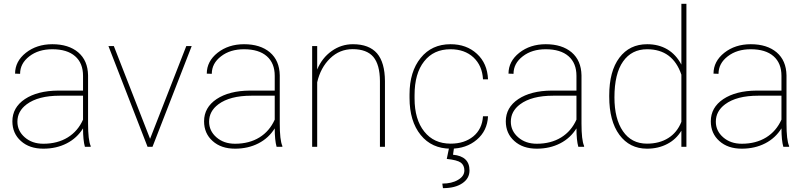

<svg xmlns="http://www.w3.org/2000/svg" viewBox="-20 -770 4231 1007"><path d="M455.6 0C455.6 0 455.6 -4.4 455.6 -4.4C455.6 -4.4 455.6 -4.4 455.6 -4.4C446.3 -25.4 441.9 -64.5 441.9 -122.6C441.9 -122.6 441.9 -375 441.9 -375C441.9 -375 441.9 -375 441.9 -375C440.9 -426.8 423.8 -466.8 390.1 -495.6C356.4 -523.9 311.5 -538.1 254.4 -538.1C254.4 -538.1 254.4 -538.1 254.4 -538.1C199.7 -538.1 153.3 -522.9 115.7 -493.2C78.1 -463.4 59.1 -426.8 59.1 -383.8C59.1 -383.8 85.4 -382.8 85.4 -382.8C85.4 -382.8 85.4 -382.8 85.4 -382.8C85.4 -419.4 101.6 -449.7 133.8 -474.6C166 -499.5 206.1 -511.7 254.4 -511.7C254.4 -511.7 254.4 -511.7 254.4 -511.7C306.2 -511.7 346.2 -499.5 374 -475.1C401.9 -450.7 415.5 -416.5 415.5 -372.1C415.5 -372.1 415.5 -294.9 415.5 -294.9C415.5 -294.9 285.2 -294.9 285.2 -294.9C285.2 -294.9 285.2 -294.9 285.2 -294.9C212.4 -294.4 154.3 -279.3 110.8 -250.5C66.9 -221.2 44.9 -182.1 44.9 -133.8C44.9 -133.8 44.9 -133.8 44.9 -133.8C44.9 -91.3 60.1 -56.6 89.8 -30.3C119.6 -3.4 158.7 9.8 207.5 9.8C207.5 9.8 207.5 9.8 207.5 9.8C252.9 9.8 293.9 0.5 330.1 -18.1C366.2 -36.6 394.5 -63 415.5 -96.7C415.5 -96.7 415.5 -96.7 415.5 -96.7C415.5 -54.7 418.9 -22.5 425.3 0C425.3 0 455.6 0 455.6 0ZM207.5 -16.1C168 -16.1 135.7 -27.3 109.9 -49.8C84 -72.3 71.3 -99.6 71.3 -131.8C71.3 -131.8 71.3 -131.8 71.3 -131.8C71.3 -168.5 87.4 -198.7 120.1 -223.1C120.1 -223.1 120.1 -223.1 120.1 -223.1C160.2 -252.9 217.8 -268.1 293.5 -268.1C293.5 -268.1 415.5 -268.1 415.5 -268.1C415.5 -268.1 415.5 -142.6 415.5 -142.6C415.5 -142.6 415.5 -142.6 415.5 -142.6C397.5 -102.5 371.1 -71.3 335.4 -49.3C299.8 -27.3 256.8 -16.1 207.5 -16.1C207.5 -16.1 207.5 -16.1 207.5 -16.1Z M577.1 -528.3C577.1 -528.3 548.8 -528.3 548.8 -528.3C548.8 -528.3 753.9 0 753.9 0C753.9 0 779.8 0 779.8 0C779.8 0 985.4 -528.3 985.4 -528.3C985.4 -528.3 957 -528.3 957 -528.3C957 -528.3 767.1 -42 767.1 -42C767.1 -42 577.1 -528.3 577.1 -528.3Z M1460.9 0C1460.9 0 1460.9 -4.4 1460.9 -4.4C1460.9 -4.4 1460.9 -4.4 1460.9 -4.4C1451.7 -25.4 1447.3 -64.5 1447.3 -122.6C1447.3 -122.6 1447.3 -375 1447.3 -375C1447.3 -375 1447.3 -375 1447.3 -375C1446.3 -426.8 1429.2 -466.8 1395.5 -495.6C1361.8 -523.9 1316.9 -538.1 1259.8 -538.1C1259.8 -538.1 1259.8 -538.1 1259.8 -538.1C1205.1 -538.1 1158.7 -522.9 1121.1 -493.2C1083.5 -463.4 1064.5 -426.8 1064.5 -383.8C1064.5 -383.8 1090.8 -382.8 1090.8 -382.8C1090.8 -382.8 1090.8 -382.8 1090.8 -382.8C1090.8 -419.4 1106.9 -449.7 1139.2 -474.6C1171.4 -499.5 1211.4 -511.7 1259.8 -511.7C1259.8 -511.7 1259.8 -511.7 1259.8 -511.7C1311.5 -511.7 1351.6 -499.5 1379.4 -475.1C1407.2 -450.7 1420.9 -416.5 1420.9 -372.1C1420.9 -372.1 1420.9 -294.9 1420.9 -294.9C1420.9 -294.9 1290.5 -294.9 1290.5 -294.9C1290.5 -294.9 1290.5 -294.9 1290.5 -294.9C1217.8 -294.4 1159.7 -279.3 1116.2 -250.5C1072.3 -221.2 1050.3 -182.1 1050.3 -133.8C1050.3 -133.8 1050.3 -133.8 1050.3 -133.8C1050.3 -91.3 1065.4 -56.6 1095.2 -30.3C1125 -3.4 1164.1 9.8 1212.9 9.8C1212.9 9.8 1212.9 9.8 1212.9 9.8C1258.3 9.8 1299.3 0.5 1335.4 -18.1C1371.6 -36.6 1399.9 -63 1420.9 -96.7C1420.9 -96.7 1420.9 -96.7 1420.9 -96.7C1420.9 -54.7 1424.3 -22.5 1430.7 0C1430.7 0 1460.9 0 1460.9 0ZM1212.9 -16.1C1173.3 -16.1 1141.1 -27.3 1115.2 -49.8C1089.4 -72.3 1076.7 -99.6 1076.7 -131.8C1076.7 -131.8 1076.7 -131.8 1076.7 -131.8C1076.7 -168.5 1092.8 -198.7 1125.5 -223.1C1125.5 -223.1 1125.5 -223.1 1125.5 -223.1C1165.5 -252.9 1223.1 -268.1 1298.8 -268.1C1298.8 -268.1 1420.9 -268.1 1420.9 -268.1C1420.9 -268.1 1420.9 -142.6 1420.9 -142.6C1420.9 -142.6 1420.9 -142.6 1420.9 -142.6C1402.8 -102.5 1376.5 -71.3 1340.8 -49.3C1305.2 -27.3 1262.2 -16.1 1212.9 -16.1C1212.9 -16.1 1212.9 -16.1 1212.9 -16.1Z M1643.6 -528.3C1643.6 -528.3 1617.2 -528.3 1617.2 -528.3C1617.2 -528.3 1617.2 0 1617.2 0C1617.2 0 1643.6 0 1643.6 0C1643.6 0 1643.6 -338.4 1643.6 -338.4C1643.6 -338.4 1643.6 -338.4 1643.6 -338.4C1655.3 -389.6 1677.7 -431.2 1711.4 -463.9C1744.6 -496.1 1784.2 -512.2 1829.6 -512.2C1829.6 -512.2 1829.6 -512.2 1829.6 -512.2C1878.9 -512.2 1915 -498.5 1938 -471.7C1960.9 -444.3 1972.2 -402.3 1972.7 -345.7C1972.7 -345.7 1972.7 0 1972.7 0C1972.7 0 1999 0 1999 0C1999 0 1999 -344.7 1999 -344.7C1999 -344.7 1999 -344.7 1999 -344.7C1998.5 -409.7 1984.9 -458 1957.5 -490.2C1929.7 -522 1887.7 -538.1 1831.1 -538.1C1831.1 -538.1 1831.1 -538.1 1831.1 -538.1C1790.5 -538.1 1753.4 -526.4 1719.7 -502.4C1686 -478.5 1660.6 -446.3 1643.6 -405.3C1643.6 -405.3 1643.6 -528.3 1643.6 -528.3Z M2343.8 -16.6C2284.7 -16.6 2238.8 -37.6 2205.1 -80.1C2171.4 -122.1 2154.3 -180.2 2154.3 -253.9C2154.3 -253.9 2154.3 -271 2154.3 -271C2154.3 -271 2154.3 -271 2154.3 -271C2154.3 -346.7 2170.9 -405.8 2204.6 -448.2C2237.8 -490.7 2283.7 -511.7 2342.8 -511.7C2342.8 -511.7 2342.8 -511.7 2342.8 -511.7C2392.1 -511.7 2432.1 -497.6 2463.4 -468.8C2494.1 -439.9 2510.7 -401.4 2513.2 -354C2513.2 -354 2539.6 -354 2539.6 -354C2539.6 -354 2539.6 -354 2539.6 -354C2537.1 -409.7 2518.1 -454.1 2481.4 -487.8C2444.8 -521.5 2398.9 -538.1 2342.8 -538.1C2342.8 -538.1 2342.8 -538.1 2342.8 -538.1C2277.3 -538.1 2225.1 -514.2 2186.5 -466.3C2147.5 -418.5 2127.9 -354.5 2127.9 -274.4C2127.9 -274.4 2127.9 -256.8 2127.9 -256.8C2127.9 -256.8 2127.9 -256.8 2127.9 -256.8C2127.9 -174.8 2147.5 -109.9 2186.5 -62C2225.1 -14.2 2277.8 9.8 2343.8 9.8C2343.8 9.8 2343.8 9.8 2343.8 9.8C2397.9 9.8 2443.8 -5.9 2480.5 -37.1C2517.1 -67.9 2537.1 -108.9 2539.6 -160.2C2539.6 -160.2 2513.2 -160.2 2513.2 -160.2C2513.2 -160.2 2513.2 -160.2 2513.2 -160.2C2510.3 -115.2 2493.2 -80.1 2462.4 -54.7C2431.2 -29.3 2391.6 -16.6 2343.8 -16.6C2343.8 -16.6 2343.8 -16.6 2343.8 -16.6ZM2335.4 4.4C2335.4 4.4 2323.2 63.5 2323.2 63.5C2323.2 63.5 2323.2 63.5 2323.2 63.5C2359.9 67.4 2384.3 73.7 2397 83C2409.2 92.3 2415.5 106 2415.5 124C2415.5 124 2415.5 124 2415.5 124C2415.5 144 2404.3 160.6 2382.3 173.3C2360.4 186.5 2332.5 192.9 2299.8 192.9C2299.8 192.9 2303.2 216.8 2303.2 216.8C2303.2 216.8 2303.2 216.8 2303.2 216.8C2346.7 216.8 2380.4 208 2405.3 190.9C2430.2 173.8 2442.4 151.9 2442.4 124C2442.4 124 2442.4 124 2442.4 124C2442.4 74.2 2413.6 46.9 2356 41.5C2356 41.5 2361.3 4.4 2361.3 4.4C2361.3 4.4 2335.4 4.4 2335.4 4.4Z M3043.5 0C3043.5 0 3043.5 -4.4 3043.5 -4.4C3043.5 -4.4 3043.5 -4.4 3043.5 -4.4C3034.2 -25.4 3029.8 -64.5 3029.8 -122.6C3029.8 -122.6 3029.8 -375 3029.8 -375C3029.8 -375 3029.8 -375 3029.8 -375C3028.8 -426.8 3011.7 -466.8 2978 -495.6C2944.3 -523.9 2899.4 -538.1 2842.3 -538.1C2842.3 -538.1 2842.3 -538.1 2842.3 -538.1C2787.6 -538.1 2741.2 -522.9 2703.6 -493.2C2666 -463.4 2647 -426.8 2647 -383.8C2647 -383.8 2673.3 -382.8 2673.3 -382.8C2673.3 -382.8 2673.3 -382.8 2673.3 -382.8C2673.3 -419.4 2689.5 -449.7 2721.7 -474.6C2753.9 -499.5 2793.9 -511.7 2842.3 -511.7C2842.3 -511.7 2842.3 -511.7 2842.3 -511.7C2894 -511.7 2934.1 -499.5 2961.9 -475.1C2989.7 -450.7 3003.4 -416.5 3003.4 -372.1C3003.4 -372.1 3003.4 -294.9 3003.4 -294.9C3003.4 -294.9 2873 -294.9 2873 -294.9C2873 -294.9 2873 -294.9 2873 -294.9C2800.3 -294.4 2742.2 -279.3 2698.7 -250.5C2654.8 -221.2 2632.8 -182.1 2632.8 -133.8C2632.8 -133.8 2632.8 -133.8 2632.8 -133.8C2632.8 -91.3 2647.9 -56.6 2677.7 -30.3C2707.5 -3.4 2746.6 9.8 2795.4 9.8C2795.4 9.8 2795.4 9.8 2795.4 9.8C2840.8 9.8 2881.8 0.5 2918 -18.1C2954.1 -36.6 2982.4 -63 3003.4 -96.7C3003.4 -96.7 3003.4 -96.7 3003.4 -96.7C3003.4 -54.7 3006.8 -22.5 3013.2 0C3013.2 0 3043.5 0 3043.5 0ZM2795.4 -16.1C2755.9 -16.1 2723.6 -27.3 2697.8 -49.8C2671.9 -72.3 2659.2 -99.6 2659.2 -131.8C2659.2 -131.8 2659.2 -131.8 2659.2 -131.8C2659.2 -168.5 2675.3 -198.7 2708 -223.1C2708 -223.1 2708 -223.1 2708 -223.1C2748 -252.9 2805.7 -268.1 2881.3 -268.1C2881.3 -268.1 3003.4 -268.1 3003.4 -268.1C3003.4 -268.1 3003.4 -142.6 3003.4 -142.6C3003.4 -142.6 3003.4 -142.6 3003.4 -142.6C2985.4 -102.5 2959 -71.3 2923.3 -49.3C2887.7 -27.3 2844.7 -16.1 2795.4 -16.1C2795.4 -16.1 2795.4 -16.1 2795.4 -16.1Z M3175.3 -262.7C3175.3 -262.7 3175.3 -262.7 3175.3 -262.7C3175.3 -178.2 3192.9 -111.3 3228.5 -63C3264.2 -14.6 3312.5 9.8 3373.5 9.8C3373.5 9.8 3373.5 9.8 3373.5 9.8C3413.1 9.8 3448.7 1.5 3480 -15.1C3511.2 -31.2 3535.6 -54.7 3553.7 -84.5C3553.7 -84.5 3553.7 0 3553.7 0C3553.7 0 3580.1 0 3580.1 0C3580.1 0 3580.1 -750 3580.1 -750C3580.1 -750 3553.7 -750 3553.7 -750C3553.7 -750 3553.7 -431.2 3553.7 -431.2C3553.7 -431.2 3553.7 -431.2 3553.7 -431.2C3534.7 -466.8 3510.3 -493.2 3480 -511.2C3449.2 -529.3 3414.1 -538.1 3374.5 -538.1C3374.5 -538.1 3374.5 -538.1 3374.5 -538.1C3312.5 -538.1 3264.2 -514.6 3228.5 -467.3C3192.9 -419.9 3175.3 -354 3175.3 -269.5C3175.3 -269.5 3175.3 -262.7 3175.3 -262.7ZM3202.6 -259.3C3202.6 -342.3 3217.8 -405.3 3248 -447.8C3277.8 -490.2 3319.8 -511.7 3374 -511.7C3374 -511.7 3374 -511.7 3374 -511.7C3463.4 -511.7 3523.4 -467.3 3553.7 -378.4C3553.7 -378.4 3553.7 -130.9 3553.7 -130.9C3553.7 -130.9 3553.7 -130.9 3553.7 -130.9C3538.6 -93.3 3515.6 -64.9 3484.9 -45.9C3454.1 -26.4 3416.5 -16.6 3373 -16.6C3373 -16.6 3373 -16.6 3373 -16.6C3318.8 -16.6 3276.9 -38.6 3247.1 -82C3217.3 -125.5 3202.6 -184.6 3202.6 -259.3C3202.6 -259.3 3202.6 -259.3 3202.6 -259.3Z M4118.7 0C4118.7 0 4118.7 -4.4 4118.7 -4.4C4118.7 -4.4 4118.7 -4.4 4118.7 -4.4C4109.4 -25.4 4105 -64.5 4105 -122.6C4105 -122.6 4105 -375 4105 -375C4105 -375 4105 -375 4105 -375C4104 -426.8 4086.9 -466.8 4053.2 -495.6C4019.5 -523.9 3974.6 -538.1 3917.5 -538.1C3917.5 -538.1 3917.5 -538.1 3917.5 -538.1C3862.8 -538.1 3816.4 -522.9 3778.8 -493.2C3741.2 -463.4 3722.2 -426.8 3722.2 -383.8C3722.2 -383.8 3748.5 -382.8 3748.5 -382.8C3748.5 -382.8 3748.5 -382.8 3748.5 -382.8C3748.5 -419.4 3764.6 -449.7 3796.9 -474.6C3829.1 -499.5 3869.1 -511.7 3917.5 -511.7C3917.5 -511.7 3917.5 -511.7 3917.5 -511.7C3969.2 -511.7 4009.3 -499.5 4037.1 -475.1C4064.9 -450.7 4078.6 -416.5 4078.6 -372.1C4078.6 -372.1 4078.6 -294.9 4078.6 -294.9C4078.6 -294.9 3948.2 -294.9 3948.2 -294.9C3948.2 -294.9 3948.2 -294.9 3948.2 -294.9C3875.5 -294.4 3817.4 -279.3 3773.9 -250.5C3730 -221.2 3708 -182.1 3708 -133.8C3708 -133.8 3708 -133.8 3708 -133.8C3708 -91.3 3723.1 -56.6 3752.9 -30.3C3782.7 -3.4 3821.8 9.8 3870.6 9.8C3870.6 9.8 3870.6 9.8 3870.6 9.8C3916 9.8 3957 0.5 3993.2 -18.1C4029.3 -36.6 4057.6 -63 4078.6 -96.7C4078.6 -96.7 4078.6 -96.7 4078.6 -96.7C4078.6 -54.7 4082 -22.5 4088.4 0C4088.4 0 4118.7 0 4118.7 0ZM3870.6 -16.1C3831.1 -16.1 3798.8 -27.3 3772.9 -49.8C3747.1 -72.3 3734.4 -99.6 3734.4 -131.8C3734.4 -131.8 3734.4 -131.8 3734.4 -131.8C3734.4 -168.5 3750.5 -198.7 3783.2 -223.1C3783.2 -223.1 3783.2 -223.1 3783.2 -223.1C3823.2 -252.9 3880.9 -268.1 3956.5 -268.1C3956.5 -268.1 4078.6 -268.1 4078.6 -268.1C4078.6 -268.1 4078.6 -142.6 4078.6 -142.6C4078.6 -142.6 4078.6 -142.6 4078.6 -142.6C4060.5 -102.5 4034.2 -71.3 3998.5 -49.3C3962.9 -27.3 3919.9 -16.1 3870.6 -16.1C3870.6 -16.1 3870.6 -16.1 3870.6 -16.1Z"/></svg>

Font: WOX
Style: Regular
Weight: 500
Designer: Google
Foundry: ""
Version: ""